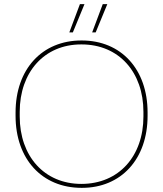

<svg xmlns="http://www.w3.org/2000/svg" viewBox="-20 -900 786 925"><path d="M331 -744 387 -880H365L314 -744ZM441 -744 497 -880H475L424 -744ZM55 -342C55 -133 183 5 373 5H375C563 5 691 -133 691 -342V-358C691 -567 563 -705 374 -705H372C183 -705 55 -567 55 -358ZM75 -339V-361C75 -552 193 -686 371 -686H373C553 -686 671 -552 671 -361V-339C671 -148 553 -14 372 -14C193 -14 75 -148 75 -339Z"/></svg>

Font: Fixel Text Thin
Style: Regular
Weight: 100
Width: 4
Designer: AlfaBravo + MacPaw
Foundry: Kyrylo Tkachov, Marchela Mozhyna, Serhii Makarenko, Maria Weinstein, Zakhar Kryvoshyya
Version: Version 1.211